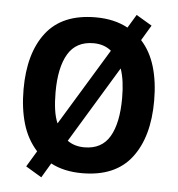

<svg xmlns="http://www.w3.org/2000/svg" viewBox="-55 -805 834 902"><g transform="rotate(5 362.0 -353.5)"><path d="M670 -358Q670 -187 594 -88.5Q518 10 362 10Q276 10 214 -23L173 46L98 1L143 -74Q96 -126 75 -197.5Q54 -269 54 -359Q54 -530 130 -627.5Q206 -725 363 -725Q451 -725 515 -690L553 -753L627 -709L584 -637Q628 -589 649 -518.5Q670 -448 670 -358ZM205 -358Q205 -314 210 -277.5Q215 -241 227 -213L447 -575Q413 -603 363 -603Q281 -603 243 -539Q205 -475 205 -358ZM519 -358Q519 -442 500 -496L282 -136Q315 -112 362 -112Q444 -112 481.5 -176Q519 -240 519 -358Z"/></g></svg>

Font: Noto Sans Tamil SemiCondensed
Style: Bold
Weight: 700
Width: 4
Designer: Jelle Bosma - Monotype Design Team
Foundry: Monotype Imaging Inc.
Version: Version 2.004; ttfautohint (v1.8.4.7-5d5b)